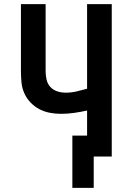

<svg xmlns="http://www.w3.org/2000/svg" viewBox="-20 -755 640 926"><path d="M329 151V-101H400V-222Q369 -215 337.5 -210.5Q306 -206 274 -206Q247 -206 220.5 -211Q194 -216 170 -228.5Q146 -241 127 -261Q108 -281 97 -306Q86 -331 83.5 -358Q81 -385 81 -412V-735H200V-412Q200 -392 204.5 -371.5Q209 -351 222.5 -336Q236 -321 256 -314.5Q276 -308 297 -308Q323 -308 349 -314Q375 -320 400 -327V-735H519V0H432V151Z"/></svg>

Font: Iosevka Curly Extended
Style: Bold
Weight: 700
Width: 7
Monospace: yes
Designer: Belleve Invis
Foundry: Belleve Invis
Version: Version 11.1.0; ttfautohint (v1.8.3)